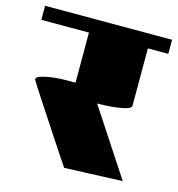

<svg xmlns="http://www.w3.org/2000/svg" viewBox="-99 -727 757 818"><g transform="rotate(15 280.0 -318.0)"><path d="M0 -579V-641H560V-579H470V-327Q470 -316 450.5 -310Q431 -304 404.5 -301Q378 -298 354.5 -297Q331 -296 322 -296L513 -5L257 5Q251 -4 233 -31Q215 -58 190.5 -95Q166 -132 140 -172Q114 -212 91 -246.5Q68 -281 54 -303.5Q40 -326 40 -327Q40 -337 57 -343Q74 -349 97.5 -352.5Q121 -356 141.5 -357Q162 -358 170 -358H210V-579Z"/></g></svg>

Font: Gajraj One
Style: Regular
Weight: 400
Designer: Saurabh Sharma
Foundry: Saurabh Sharma
Version: Version 1.000